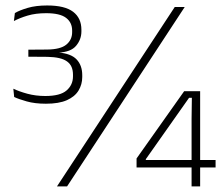

<svg xmlns="http://www.w3.org/2000/svg" viewBox="-20 -664 798 684"><path d="M143.5 -294.5Q104 -294.5 75 -302.8Q46 -311 30.5 -318.5L27.5 -348Q47 -338.5 77 -330.2Q107 -322 141.5 -322Q194.5 -322 217.2 -341.8Q240 -361.5 240 -392V-397.5Q240 -413.5 235 -425.2Q230 -437 219 -445Q208 -453 190.8 -457Q173.5 -461 149.5 -461.5L81 -462V-487L148 -487.5Q195.5 -488 216.2 -505Q237 -522 237 -549.5V-555Q237 -584 215.2 -600.5Q193.5 -617 144.5 -617Q107 -617 78.5 -608.5Q50 -600 29.5 -589L33 -617.5Q50 -627.5 79 -636Q108 -644.5 148 -644.5Q211 -644.5 240.5 -622Q270 -599.5 270 -558V-552Q270 -523.5 251.2 -501Q232.5 -478.5 187.5 -476.5L185 -474L187 -477Q233 -473.5 253 -452.2Q273 -431 273 -396V-389.5Q273 -363.5 260 -341.8Q247 -320 218.5 -307.2Q190 -294.5 143.5 -294.5ZM183 0 602.5 -639H638L219 0ZM662.5 0V-241L663.5 -315.5H653.5L499.5 -97V-82.5L484.5 -94H748V-67.5H466.5V-99.5L636 -339H693V0Z"/></svg>

Font: Anek Odia ExtraLight
Style: Regular
Weight: 250
Designer: Yesha Goshar & Mahesh Sahu (Odia), Yesha Goshar (Latin)
Foundry: Ek Type
Version: Version 1.003